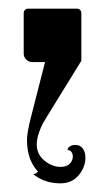

<svg xmlns="http://www.w3.org/2000/svg" viewBox="-20 -137 250 439"><path d="M34.2 -14.6V-107.4Q34.2 -111.3 37.1 -114.3Q40 -117.2 43.9 -117.2H156.2Q160.2 -117.2 163.1 -114.3Q166 -111.3 166 -107.4V2L88.9 127Q81.8 138.7 77.6 146.1Q73.5 153.6 68.7 167.5Q64 181.4 64 193.4Q64 215.6 81.5 230.1Q99.1 244.6 118.9 244.6Q132.3 244.6 139.4 237.4Q146.5 230.2 146.5 220.9Q146.5 214.6 143.2 210.3Q139.9 206.1 134.5 206.1Q134.5 201.2 139.6 197.8Q144.8 194.3 152.1 194.3Q163.3 194.3 169.3 202.6Q175.3 210.9 175.3 223.6Q175.3 245.4 159.8 263.8Q144.3 282.2 117.9 282.2Q81.8 282.2 55.7 261Q63 261 66.7 255.1Q41.7 228.8 41.7 182.6Q41.7 166.5 50.8 130.9L83 4.9H53.7Q45.7 4.9 39.9 -0.9Q34.2 -6.6 34.2 -14.6Z"/></svg>

Font: Agreloy
Style: Medium
Weight: 400
Designer: gluk
Foundry: gluk
Version: Version 0.27